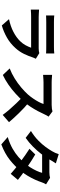

<svg xmlns="http://www.w3.org/2000/svg" viewBox="1018 -1896 943 3020"><g transform="rotate(90 1490.0 -385.5)"><path d="M223 -767Q244 -764 273 -763Q302 -762 327 -762Q346 -762 385.5 -762Q425 -762 473.5 -762Q522 -762 570 -762Q618 -762 656 -762Q694 -762 712 -762Q735 -762 767 -763Q799 -764 820 -767V-638Q800 -640 768.5 -640.5Q737 -641 710 -641Q694 -641 655.5 -641Q617 -641 568.5 -641Q520 -641 471.5 -641Q423 -641 384 -641Q345 -641 327 -641Q303 -641 274.5 -640Q246 -639 223 -638ZM904 -477Q899 -467 893.5 -455Q888 -443 885 -435Q862 -363 827.5 -291.5Q793 -220 737 -158Q662 -74 569 -21.5Q476 31 380 58L281 -55Q394 -79 482 -125Q570 -171 627 -230Q667 -271 691.5 -316.5Q716 -362 730 -403Q719 -403 692 -403Q665 -403 627.5 -403Q590 -403 547 -403Q504 -403 459 -403Q414 -403 373 -403Q332 -403 299.5 -403Q267 -403 247 -403Q229 -403 196 -402Q163 -401 131 -398V-528Q163 -526 193.5 -524Q224 -522 247 -522Q262 -522 292.5 -522Q323 -522 363 -522Q403 -522 448.5 -522Q494 -522 539.5 -522Q585 -522 626 -522Q667 -522 697 -522Q727 -522 742 -522Q766 -522 785.5 -525Q805 -528 815 -532Z M1814 -678Q1808 -669 1796.5 -650Q1785 -631 1779 -615Q1758 -568 1727.5 -510Q1697 -452 1658.5 -393.5Q1620 -335 1577 -284Q1521 -221 1453.5 -159.5Q1386 -98 1311.5 -46.5Q1237 5 1159 42L1056 -66Q1137 -97 1213 -144Q1289 -191 1354 -246Q1419 -301 1466 -353Q1499 -391 1528.5 -434Q1558 -477 1581 -519.5Q1604 -562 1615 -598Q1605 -598 1579 -598Q1553 -598 1518.5 -598Q1484 -598 1446 -598Q1408 -598 1373.5 -598Q1339 -598 1313 -598Q1287 -598 1276 -598Q1255 -598 1232 -596.5Q1209 -595 1188.5 -593.5Q1168 -592 1157 -591V-733Q1172 -732 1194 -730Q1216 -728 1238.5 -727Q1261 -726 1276 -726Q1289 -726 1317 -726Q1345 -726 1381 -726Q1417 -726 1455.5 -726Q1494 -726 1529.5 -726Q1565 -726 1591 -726Q1617 -726 1629 -726Q1662 -726 1689.5 -730Q1717 -734 1732 -739ZM1590 -367Q1629 -336 1673 -295Q1717 -254 1760 -210Q1803 -166 1839.5 -125.5Q1876 -85 1901 -55L1787 44Q1750 -7 1702.5 -62Q1655 -117 1602.5 -171.5Q1550 -226 1496 -275Z M2409 -468Q2455 -442 2509.5 -406.5Q2564 -371 2620 -333Q2676 -295 2725.5 -259Q2775 -223 2809 -195L2714 -82Q2681 -112 2632.5 -151.5Q2584 -191 2528 -232.5Q2472 -274 2417.5 -312Q2363 -350 2320 -377ZM2879 -638Q2870 -624 2861 -605Q2852 -586 2846 -567Q2831 -521 2805.5 -464.5Q2780 -408 2745 -349.5Q2710 -291 2665 -235Q2594 -147 2494.5 -68Q2395 11 2251 66L2135 -35Q2240 -67 2317 -111Q2394 -155 2450.5 -205Q2507 -255 2549 -305Q2583 -344 2613.5 -392.5Q2644 -441 2666.5 -489.5Q2689 -538 2698 -576H2360L2406 -690H2690Q2714 -690 2737.5 -693Q2761 -696 2777 -701ZM2549 -792Q2531 -766 2513.5 -736Q2496 -706 2487 -690Q2453 -630 2401 -562.5Q2349 -495 2284.5 -431Q2220 -367 2148 -317L2040 -400Q2128 -455 2189.5 -515.5Q2251 -576 2292 -632.5Q2333 -689 2358 -733Q2370 -751 2383.5 -781.5Q2397 -812 2404 -837Z"/></g></svg>

Font: Noto Sans KR
Style: Bold
Weight: 700
Designer: Ryoko NISHIZUKA  (kana, bopomofo & ideographs); Paul D. Hunt (Latin, Greek & Cyrillic); Sandoll Communications , Soo-you
Foundry: Adobe
Version: Version 2.004-H2;hotconv 1.0.118;makeotfexe 2.5.65603